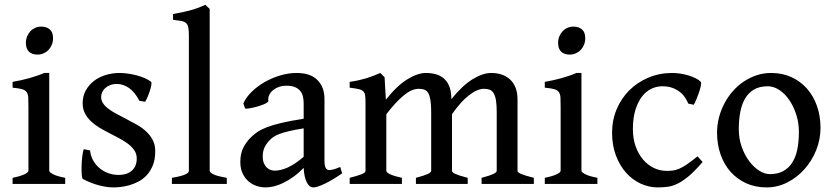

<svg xmlns="http://www.w3.org/2000/svg" viewBox="-20 -777 3522 811"><path d="M33.2 0V-25.9Q66.4 -32.7 83.3 -40.8Q100.1 -48.8 100.1 -55.7V-323.7Q100.1 -348.6 99.4 -364Q98.6 -379.4 92.5 -387.9Q86.4 -396.5 72.8 -400.4Q59.1 -404.3 33.2 -406.7V-431.2Q67.9 -437 103.3 -446.8Q138.7 -456.5 166.5 -468.8H188V-55.7Q188 -49.8 203.9 -41.3Q219.7 -32.7 255.4 -25.9V0ZM204.1 -615.7Q204.1 -601.1 199 -588.4Q193.8 -575.7 185.1 -566.4Q176.3 -557.1 164.3 -551.8Q152.3 -546.4 138.7 -546.4Q115.2 -546.4 102.3 -558.8Q89.4 -571.3 89.4 -595.7Q89.4 -610.4 94.5 -623Q99.6 -635.7 108.4 -645Q117.2 -654.3 128.9 -659.4Q140.6 -664.6 153.8 -664.6Q176.8 -664.6 190.4 -652.6Q204.1 -640.6 204.1 -615.7Z M635.7 -138.2Q635.7 -103.5 625.7 -78.9Q615.7 -54.2 599.9 -37.1Q584 -20 564.2 -9.8Q544.4 0.5 524.7 5.9Q504.9 11.2 487.5 12.9Q470.2 14.6 459.5 14.6Q446.3 14.6 430.7 12.5Q415 10.3 398.2 5.9Q381.3 1.5 363.8 -5.4Q346.2 -12.2 330.1 -21Q326.7 -22.5 325.4 -37.4Q324.2 -52.2 324.5 -72Q324.7 -91.8 327.1 -112.8Q329.6 -133.8 333.5 -147L360.4 -141.6Q362.8 -119.1 373 -100.3Q383.3 -81.5 399.4 -67.6Q415.5 -53.7 436.5 -45.9Q457.5 -38.1 481.4 -38.1Q516.6 -38.1 537.1 -56.4Q557.6 -74.7 557.6 -107.4Q557.6 -127 547.4 -142.1Q537.1 -157.2 520.3 -169.9Q503.4 -182.6 481.9 -193.8Q460.4 -205.1 438 -216.8Q417.5 -227.1 397.9 -239Q378.4 -251 363 -265.9Q347.7 -280.8 338.4 -299.1Q329.1 -317.4 329.1 -340.8Q329.1 -371.1 342.3 -395Q355.5 -418.9 377 -435.3Q398.4 -451.7 426.5 -460.2Q454.6 -468.8 483.9 -468.8Q501 -468.8 520.3 -466.1Q539.6 -463.4 557.9 -458.5Q576.2 -453.6 592 -446.8Q607.9 -439.9 618.2 -431.2Q621.1 -428.7 619.1 -417.2Q617.2 -405.8 612.5 -391.8Q607.9 -377.9 602.3 -365Q596.7 -352.1 592.8 -347.2L568.8 -351.1Q549.3 -388.7 524.7 -405.5Q500 -422.4 473.6 -422.4Q458 -422.4 445.6 -417.5Q433.1 -412.6 424.6 -405Q416 -397.5 411.6 -387.7Q407.2 -377.9 407.2 -367.7Q407.2 -352.1 416 -339.6Q424.8 -327.1 439.7 -316.2Q454.6 -305.2 474.4 -294.9Q494.1 -284.7 516.1 -272.9Q537.1 -262.2 558.6 -250Q580.1 -237.8 597.2 -221.9Q614.3 -206.1 625 -185.8Q635.7 -165.5 635.7 -138.2Z M706.1 0V-25.9Q727.1 -29.3 741 -33Q754.9 -36.6 762.9 -40.3Q771 -43.9 774.4 -47.9Q777.8 -51.8 777.8 -55.7V-627.9Q777.8 -649.9 775.1 -662.1Q772.5 -674.3 764.9 -680.4Q757.3 -686.5 744.4 -688.7Q731.4 -690.9 710.9 -693.4V-717.8Q730.5 -721.2 748 -724.9Q765.6 -728.5 782.2 -732.9Q798.8 -737.3 814.7 -743.2Q830.6 -749 847.2 -756.8L865.7 -739.3V-55.7Q865.7 -48.3 881.8 -40.5Q897.9 -32.7 938 -25.9V0Z M1140.1 -56.2Q1165.5 -56.2 1195.6 -69.6Q1225.6 -83 1262.7 -114.7V-234.9Q1225.6 -229 1201.2 -223.1Q1176.8 -217.3 1160.6 -211.2Q1144.5 -205.1 1135 -198.5Q1125.5 -191.9 1118.2 -184.1Q1105.5 -170.9 1097.7 -154.8Q1089.8 -138.7 1089.8 -116.7Q1089.8 -98.1 1095.2 -86.4Q1100.6 -74.7 1108.4 -67.9Q1116.2 -61 1125 -58.6Q1133.8 -56.2 1140.1 -56.2ZM1425.3 -44.9Q1383.8 -16.1 1351.3 -0.7Q1318.8 14.6 1303.7 14.6Q1286.6 14.6 1275.6 -7.3Q1264.6 -29.3 1262.7 -67.9Q1240.7 -45.4 1218.8 -29.8Q1196.8 -14.2 1176 -4.2Q1155.3 5.9 1136.2 10.3Q1117.2 14.6 1101.6 14.6Q1083 14.6 1064.2 8.5Q1045.4 2.4 1030 -10.7Q1014.6 -23.9 1004.9 -44.4Q995.1 -64.9 995.1 -93.3Q995.1 -128.9 1007.8 -153.3Q1020.5 -177.7 1038.6 -195.8Q1050.3 -207.5 1065.4 -218.3Q1080.6 -229 1105.2 -238.8Q1129.9 -248.5 1167.7 -257.6Q1205.6 -266.6 1262.7 -275.4V-340.3Q1262.7 -356.4 1259.3 -370.4Q1255.9 -384.3 1247.1 -394.3Q1238.3 -404.3 1223.6 -409.9Q1209 -415.5 1187 -415Q1172.4 -415 1158.7 -410.2Q1145 -405.3 1134.3 -397Q1123.5 -388.7 1117.7 -376.7Q1111.8 -364.7 1113.3 -350.1Q1113.8 -347.2 1107.7 -343.3Q1101.6 -339.4 1092 -335.4Q1082.5 -331.5 1071 -328.1Q1059.6 -324.7 1048.6 -322.3Q1037.6 -319.8 1028.6 -318.6Q1019.5 -317.4 1015.6 -318.4L1007.8 -339.8Q1019 -365.7 1043 -389.2Q1066.9 -412.6 1097.7 -430.2Q1128.4 -447.8 1163.6 -458.3Q1198.7 -468.8 1232.9 -468.8Q1291 -468.8 1320.8 -439Q1350.6 -409.2 1350.6 -358.9V-96.7Q1350.6 -76.2 1356 -67.4Q1361.3 -58.6 1370.1 -58.6Q1377 -58.6 1387.2 -61Q1397.5 -63.5 1417 -71.8Z M2014.2 0V-25.9Q2049.3 -35.2 2063.7 -42Q2078.1 -48.8 2078.1 -55.7V-304.2Q2078.1 -334 2075 -353Q2071.8 -372.1 2065.2 -383.1Q2058.6 -394 2048.6 -397.9Q2038.6 -401.9 2024.4 -401.9Q1995.6 -401.9 1960 -373.8Q1924.3 -345.7 1889.2 -294.4V-55.7Q1889.2 -52.2 1892.3 -49.1Q1895.5 -45.9 1903.1 -42.5Q1910.6 -39.1 1923.6 -34.9Q1936.5 -30.8 1955.6 -25.9V0H1736.8V-25.9Q1772 -35.2 1786.6 -42Q1801.3 -48.8 1801.3 -55.7V-304.2Q1801.3 -334 1798.3 -353Q1795.4 -372.1 1789.3 -383.1Q1783.2 -394 1773.2 -397.9Q1763.2 -401.9 1748.5 -401.9Q1719.2 -401.9 1685.3 -374Q1651.4 -346.2 1611.8 -294.4V-55.7Q1611.8 -48.3 1628.9 -40.5Q1646 -32.7 1677.7 -25.9V0H1457V-25.9Q1489.3 -34.2 1506.6 -40.8Q1523.9 -47.4 1523.9 -55.7V-343.8Q1523.9 -363.3 1522.2 -374.5Q1520.5 -385.7 1513.9 -391.8Q1507.3 -397.9 1493.9 -400.9Q1480.5 -403.8 1457 -406.7V-431.2Q1477.5 -434.1 1494.9 -438Q1512.2 -441.9 1527.6 -446.5Q1543 -451.2 1557.4 -456.8Q1571.8 -462.4 1586.4 -468.8L1604.5 -450.7L1609.9 -356Q1657.2 -415.5 1700.7 -442.1Q1744.1 -468.8 1779.3 -468.8Q1802.7 -468.8 1822 -463.1Q1841.3 -457.5 1855.2 -445.3Q1869.1 -433.1 1877.2 -413.8Q1885.3 -394.5 1886.2 -367.7L1886.7 -358.4Q1932.6 -415.5 1975.8 -442.1Q2019 -468.8 2055.2 -468.8Q2078.6 -468.8 2098.6 -462.2Q2118.7 -455.6 2133.8 -441.9Q2148.9 -428.2 2157.5 -407Q2166 -385.7 2166 -356V-55.7Q2166 -48.8 2181.2 -42.2Q2196.3 -35.6 2234.9 -25.9V0Z M2281.2 0V-25.9Q2314.5 -32.7 2331.3 -40.8Q2348.1 -48.8 2348.1 -55.7V-323.7Q2348.1 -348.6 2347.4 -364Q2346.7 -379.4 2340.6 -387.9Q2334.5 -396.5 2320.8 -400.4Q2307.1 -404.3 2281.2 -406.7V-431.2Q2315.9 -437 2351.3 -446.8Q2386.7 -456.5 2414.6 -468.8H2436V-55.7Q2436 -49.8 2451.9 -41.3Q2467.8 -32.7 2503.4 -25.9V0ZM2452.1 -615.7Q2452.1 -601.1 2447 -588.4Q2441.9 -575.7 2433.1 -566.4Q2424.3 -557.1 2412.4 -551.8Q2400.4 -546.4 2386.7 -546.4Q2363.3 -546.4 2350.3 -558.8Q2337.4 -571.3 2337.4 -595.7Q2337.4 -610.4 2342.5 -623Q2347.7 -635.7 2356.4 -645Q2365.2 -654.3 2377 -659.4Q2388.7 -664.6 2401.9 -664.6Q2424.8 -664.6 2438.5 -652.6Q2452.1 -640.6 2452.1 -615.7Z M2947.8 -92.8Q2916 -55.7 2890.9 -34.4Q2865.7 -13.2 2844 -2.2Q2822.3 8.8 2801.8 11.7Q2781.2 14.6 2758.3 14.6Q2721.2 14.6 2686.5 -1.2Q2651.9 -17.1 2625 -46.9Q2598.1 -76.7 2581.8 -119.6Q2565.4 -162.6 2565.4 -216.8Q2565.4 -269.5 2584.7 -315.4Q2604 -361.3 2637.9 -395.3Q2671.9 -429.2 2718.5 -449Q2765.1 -468.8 2819.3 -468.8Q2835.4 -468.8 2853.5 -466.1Q2871.6 -463.4 2888.4 -458.3Q2905.3 -453.1 2919.2 -446Q2933.1 -439 2941.4 -430.2Q2942.4 -424.3 2939.5 -411.1Q2936.5 -397.9 2931.4 -383.1Q2926.3 -368.2 2920.4 -354.7Q2914.6 -341.3 2910.2 -334.5L2887.2 -339.4Q2881.8 -353 2872.8 -366.2Q2863.8 -379.4 2850.3 -389.6Q2836.9 -399.9 2819.1 -406.2Q2801.3 -412.6 2777.8 -412.6Q2753.4 -412.6 2731 -401.9Q2708.5 -391.1 2691.4 -368.7Q2674.3 -346.2 2663.8 -312.3Q2653.3 -278.3 2653.3 -231.9Q2653.3 -191.4 2665 -158.7Q2676.8 -126 2696.3 -103Q2715.8 -80.1 2741.7 -67.6Q2767.6 -55.2 2795.9 -55.2Q2809.6 -55.2 2821.8 -56.6Q2834 -58.1 2848.1 -64Q2862.3 -69.8 2880.9 -82.3Q2899.4 -94.7 2926.3 -116.7Z M3354.5 -219.7Q3354.5 -258.3 3343.3 -293.2Q3332 -328.1 3313.7 -354.7Q3295.4 -381.3 3271.7 -397Q3248 -412.6 3223.1 -412.6Q3188 -412.6 3164.6 -398.7Q3141.1 -384.8 3127 -360.4Q3112.8 -335.9 3106.7 -302.7Q3100.6 -269.5 3100.6 -231Q3100.6 -192.4 3112.5 -158Q3124.5 -123.5 3143.6 -97.7Q3162.6 -71.8 3186 -56.6Q3209.5 -41.5 3231.9 -41.5Q3264.6 -41.5 3287.8 -54Q3311 -66.4 3325.9 -89.4Q3340.8 -112.3 3347.7 -145.5Q3354.5 -178.7 3354.5 -219.7ZM3445.8 -236.8Q3445.8 -188 3427.5 -142.6Q3409.2 -97.2 3377.9 -62.3Q3346.7 -27.3 3305.4 -6.3Q3264.2 14.6 3218.3 14.6Q3170.4 14.6 3131.8 -2.9Q3093.3 -20.5 3065.9 -51.3Q3038.6 -82 3023.7 -124.5Q3008.8 -167 3008.8 -216.8Q3008.8 -249 3016.8 -280.3Q3024.9 -311.5 3039.6 -339.6Q3054.2 -367.7 3075 -391.4Q3095.7 -415 3121.1 -432.1Q3146.5 -449.2 3175.8 -459Q3205.1 -468.8 3237.3 -468.8Q3284.7 -468.8 3323 -451.2Q3361.3 -433.6 3388.7 -402.6Q3416 -371.6 3430.9 -329.1Q3445.8 -286.6 3445.8 -236.8Z"/></svg>

Font: Gentium Book Basic
Style: Regular
Weight: 400
Designer: J. Victor Gaultney and Annie Olsen
Foundry: SIL International
Version: Version 1.102; 2013; Maintenance release